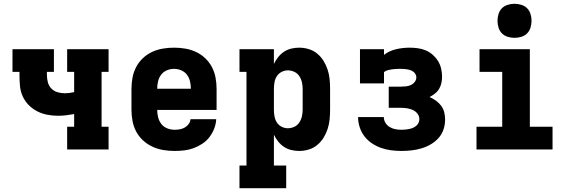

<svg xmlns="http://www.w3.org/2000/svg" viewBox="-20 -790 3040 1015"><path d="M335 0V-120H372V-187Q350 -183 329 -180.5Q308 -178 286 -178Q258 -178 229.5 -183.5Q201 -189 176 -202Q151 -215 131 -235.5Q111 -256 99.5 -282Q88 -308 85.5 -336.5Q83 -365 83 -394V-410H46V-530H265V-410H228V-394Q228 -374 233 -355Q238 -336 251.5 -322Q265 -308 284 -302.5Q303 -297 323 -297Q335 -297 347 -298.5Q359 -300 372 -303V-410H335V-530H554V-410H517V-120H554V0Z M903 8Q873 8 843 3Q813 -2 786 -14.5Q759 -27 736.5 -47.5Q714 -68 700 -94.5Q686 -121 680.5 -150.5Q675 -180 675 -210V-320Q675 -350 680.5 -379.5Q686 -409 699.5 -435Q713 -461 735 -482Q757 -503 784 -515.5Q811 -528 840.5 -533Q870 -538 900 -538Q930 -538 959.5 -533Q989 -528 1016 -515.5Q1043 -503 1065 -482Q1087 -461 1100.5 -435Q1114 -409 1119.5 -379.5Q1125 -350 1125 -320V-209H811Q811 -189 816 -169.5Q821 -150 833 -134.5Q845 -119 864 -111.5Q883 -104 903 -104Q917 -104 931 -106.5Q945 -109 957 -116Q969 -123 977.5 -134.5Q986 -146 987 -160H1123Q1122 -135 1112.5 -110.5Q1103 -86 1087.5 -65.5Q1072 -45 1050 -30.5Q1028 -16 1004 -7Q980 2 954.5 5Q929 8 903 8ZM811 -321H989Q989 -341 984.5 -360Q980 -379 968.5 -394.5Q957 -410 938.5 -418Q920 -426 900 -426Q880 -426 861.5 -418Q843 -410 831.5 -394.5Q820 -379 815.5 -359.5Q811 -340 811 -321Z M1246 205V85H1283V-410H1246V-530H1428V-452Q1437 -471 1450.5 -488Q1464 -505 1481.5 -516.5Q1499 -528 1519.5 -533Q1540 -538 1562 -538Q1587 -538 1612 -530.5Q1637 -523 1657 -506.5Q1677 -490 1690.5 -468Q1704 -446 1712 -421.5Q1720 -397 1722.5 -371.5Q1725 -346 1725 -320V-210Q1725 -184 1722.5 -158.5Q1720 -133 1712 -108.5Q1704 -84 1690.5 -62Q1677 -40 1657 -23.5Q1637 -7 1612 0.5Q1587 8 1562 8Q1540 8 1519.5 3Q1499 -2 1481.5 -13.5Q1464 -25 1450.5 -42Q1437 -59 1428 -78V85H1493V205ZM1501 -112Q1519 -112 1535.5 -119.5Q1552 -127 1562 -142Q1572 -157 1576 -174.5Q1580 -192 1580 -210V-320Q1580 -338 1576 -355.5Q1572 -373 1562 -388Q1552 -403 1535.5 -410.5Q1519 -418 1501 -418Q1484 -418 1468 -409.5Q1452 -401 1443 -386.5Q1434 -372 1431 -354.5Q1428 -337 1428 -320V-210Q1428 -193 1431 -175.5Q1434 -158 1443 -143.5Q1452 -129 1468 -120.5Q1484 -112 1501 -112Z M2102 8Q2075 8 2048 4.5Q2021 1 1995 -8Q1969 -17 1946 -32.5Q1923 -48 1906.5 -69.5Q1890 -91 1881.5 -117.5Q1873 -144 1873 -171H2009Q2009 -155 2017.5 -141Q2026 -127 2040 -118.5Q2054 -110 2070 -107Q2086 -104 2102 -104Q2113 -104 2123 -105Q2133 -106 2143 -108Q2153 -110 2162.5 -114Q2172 -118 2180 -124.5Q2188 -131 2192.5 -140.5Q2197 -150 2197 -160Q2197 -176 2187 -189Q2177 -202 2162.5 -208.5Q2148 -215 2132 -217.5Q2116 -220 2100 -220H2035V-332H2100Q2113 -332 2126.5 -333.5Q2140 -335 2152 -340.5Q2164 -346 2172.5 -357Q2181 -368 2181 -381Q2181 -390 2176.5 -398Q2172 -406 2165 -411Q2158 -416 2149.5 -419Q2141 -422 2132 -423.5Q2123 -425 2114.5 -425.5Q2106 -426 2097 -426Q2086 -426 2074.5 -425.5Q2063 -425 2052 -423.5Q2041 -422 2030 -419Q2019 -416 2010 -409V-349H1883V-530H2010V-500Q2024 -511 2040.5 -518.5Q2057 -526 2074.5 -530Q2092 -534 2109.5 -536Q2127 -538 2145 -538Q2167 -538 2189 -535Q2211 -532 2231 -523.5Q2251 -515 2267.5 -500.5Q2284 -486 2295.5 -467.5Q2307 -449 2312 -427.5Q2317 -406 2317 -385Q2317 -368 2313.5 -351.5Q2310 -335 2301.5 -320.5Q2293 -306 2279.5 -295.5Q2266 -285 2251 -277Q2269 -269 2285 -257.5Q2301 -246 2312.5 -230.5Q2324 -215 2328.5 -196Q2333 -177 2333 -158Q2333 -131 2324.5 -105.5Q2316 -80 2298 -60Q2280 -40 2256.5 -26.5Q2233 -13 2207.5 -5.5Q2182 2 2155.5 5Q2129 8 2102 8Z M2499 0V-120H2635V-410H2515V-530H2781V-120H2901V0ZM2700 -590Q2682 -590 2664 -595.5Q2646 -601 2633.5 -613.5Q2621 -626 2615.5 -644Q2610 -662 2610 -680Q2610 -698 2615.5 -716Q2621 -734 2633.5 -746.5Q2646 -759 2664 -764.5Q2682 -770 2700 -770Q2718 -770 2736 -764.5Q2754 -759 2766.5 -746.5Q2779 -734 2784.5 -716Q2790 -698 2790 -680Q2790 -662 2784.5 -644Q2779 -626 2766.5 -613.5Q2754 -601 2736 -595.5Q2718 -590 2700 -590Z"/></svg>

Font: Iosevka Slab Heavy Extended
Style: Regular
Weight: 900
Width: 7
Monospace: yes
Designer: Belleve Invis
Foundry: Belleve Invis
Version: Version 11.1.0; ttfautohint (v1.8.3)